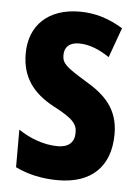

<svg xmlns="http://www.w3.org/2000/svg" viewBox="-46 -594 465 641"><g transform="rotate(5 187.0 -273.5)"><path d="M347 -160C347 -244 301 -289 234 -328C167 -369 154 -380 154 -408C154 -435 171 -451 203 -451C239 -451 274 -435 305 -414L341 -514C295 -542 249 -557 196 -557C92 -557 28 -498 28 -402C28 -322 67 -272 135 -235C205 -199 217 -181 217 -153C217 -120 197 -103 161 -103C113 -103 64 -123 29 -147V-21C72 0 120 10 172 10C282 10 347 -49 347 -160Z"/></g></svg>

Font: Noto Sans Myanmar UI ExtraCondensed
Style: Bold
Weight: 700
Width: 2
Designer: Monotype Design Team
Foundry: Monotype Imaging Inc.
Version: Version 2.103